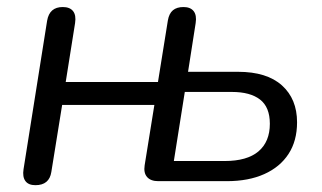

<svg xmlns="http://www.w3.org/2000/svg" viewBox="-20 -518 922 549"><path d="M81.2 11.5Q61.3 11.5 52.6 -0.4Q43.9 -12.3 47.3 -34.1L114.7 -458.6Q118.1 -478.5 129.3 -488.2Q140.5 -497.9 159.4 -497.9Q179.7 -497.9 188.9 -486.2Q198.1 -474.5 194.7 -452.2L167.9 -283.6H431.7L460 -459.5Q463.4 -479.4 474.5 -488.7Q485.7 -497.9 504.6 -497.9Q524.5 -497.9 533.7 -486.2Q542.9 -474.5 539.5 -452.2L517.7 -312.7H660.7Q743 -312.7 786.2 -273.8Q829.4 -234.9 829.4 -168.4Q829.4 -115.2 805 -77.8Q780.7 -40.4 735.6 -20.2Q690.6 0 628.6 0H432.6Q411.1 0 400.7 -11.7Q390.2 -23.4 393.6 -45.3L421.4 -217.9H157.7L126.8 -26.4Q121 11.5 81.2 11.5ZM477.1 -57.6H622.4Q686.5 -57.6 719 -85.1Q751.6 -112.7 751.6 -164.1Q751.6 -211.7 723.5 -233.4Q695.5 -255.1 643 -255.1H508.4Z"/></svg>

Font: Nunito ExtraLight
Style: Italic
Weight: 200
Italic angle: -9°
Designer: Vernon Adams
Foundry: Vernon Adams
Version: Version 3.602